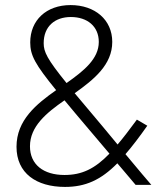

<svg xmlns="http://www.w3.org/2000/svg" viewBox="-20 -728 639 756"><path d="M576 0C559 -20 536 -46 474 -121C501 -152 529 -189 560 -233L519 -257C491 -219 466 -186 443 -159C426 -179 407 -202 385 -229C340 -282 304 -326 274 -361C350 -415 422 -473 422 -563C422 -650 354 -708 258 -708C162 -708 99 -648 99 -561C99 -510 118 -475 201 -373C123 -318 45 -255 45 -150C45 -46 123 8 236 8C316 8 377 -19 442 -85C462 -62 485 -34 514 0ZM259 -661C324 -661 369 -624 369 -563C369 -496 310 -449 242 -401C165 -496 152 -524 152 -558C152 -624 196 -661 259 -661ZM234 -39C151 -39 98 -80 98 -152C98 -230 162 -283 234 -333C260 -301 291 -265 328 -221C344 -203 346 -199 411 -123C353 -63 302 -39 234 -39Z"/></svg>

Font: Arthouse Owned Light
Style: Regular
Weight: 300
Designer: Jeremy Tribby
Foundry: Tribby Type
Version: Version 1.000;PS 001.000;hotconv 1.0.88;makeotf.lib2.5.64775